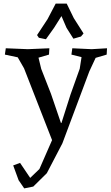

<svg xmlns="http://www.w3.org/2000/svg" viewBox="-20 -772 613 1062"><path d="M114 270 83 225 53 143 91 129 147 212 198 163 268 3 113 -394 78 -455 7 -470 12 -505 134 -500 253 -505 251 -470 193 -453 208 -391 262 -253 317 -92H320L370 -249L421 -392L431 -456L375 -470L380 -505L487 -500L572 -505L570 -470L509 -452L474 -377L325 21L239 186L164 260ZM428 -570 386 -558 348 -618 320 -683 279 -618 234 -555 195 -563 185 -578 243 -666 288 -752H349L388 -672L442 -587Z"/></svg>

Font: Alike Angular
Style: Regular
Weight: 400
Designer: Sveta Sebyakina
Foundry: Cyreal (www.cyreal.org)
Version: Version 1.300; ttfautohint (v1.8.4.7-5d5b)